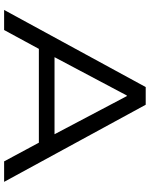

<svg xmlns="http://www.w3.org/2000/svg" viewBox="85 -830 745 956"><g transform="rotate(90 458.0 -352.5)"><path d="M30 0 414 -705H502L886 0H784L676 -201L726 -173H188L239 -201L130 0ZM456 -611 254 -230 221 -251H693L660 -230L459 -611Z"/></g></svg>

Font: Nunito Sans 10pt Expanded
Style: Regular
Weight: 400
Width: 7
Designer: Vernon Adams
Foundry: Vernon Adams
Version: Version 3.101;gftools[0.9.27]